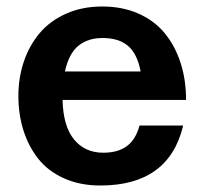

<svg xmlns="http://www.w3.org/2000/svg" viewBox="-20 -554 624 586"><path d="M547.9 -249H170.9Q172.9 -168.5 206.1 -128.2Q239.3 -87.9 294.9 -87.9Q340.3 -87.9 367.4 -108.2Q394.5 -128.4 405.8 -170.9H539.1Q495.6 12.2 286.1 12.2Q224.1 12.2 175.3 -9.8Q126.5 -31.7 96.7 -69.6Q66.9 -107.4 51.5 -156.2Q36.1 -205.1 36.1 -261.2Q36.1 -316.9 52.7 -366Q69.3 -415 100.8 -452.6Q132.3 -490.2 181.6 -512.2Q231 -534.2 292 -534.2Q353.5 -534.2 402.6 -512.5Q451.7 -490.7 483.2 -452.1Q514.6 -413.6 531.2 -361.8Q547.9 -310.1 547.9 -249ZM293 -438Q248 -438 219 -414.1Q189.9 -390.1 178.2 -335.9H409.2Q398.9 -390.1 370.6 -414.1Q342.3 -438 293 -438Z"/></svg>

Font: Standard
Style: Bold
Weight: 400
Designer: Bryce Wilner
Version: Version 2.000;PS 2.0;hotconv 16.6.51;makeotf.lib2.5.65220 DE